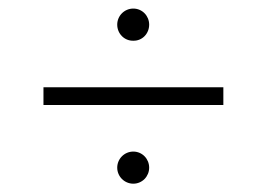

<svg xmlns="http://www.w3.org/2000/svg" viewBox="-20 -512 632 455"><path d="M509.3 -305.2H83V-263.2H509.3ZM295.9 -76.7C316.9 -76.7 333.5 -93.8 333.5 -114.7C333.5 -135.7 316.9 -152.8 295.9 -152.8C274.9 -152.8 257.8 -135.7 257.8 -114.7C257.8 -93.8 274.9 -76.7 295.9 -76.7ZM295.9 -415.5C316.9 -415 333.5 -432.1 333.5 -453.6C333.5 -474.6 316.9 -491.7 295.9 -491.7C274.9 -491.7 257.8 -474.6 257.8 -453.6C257.8 -432.1 274.9 -415 295.9 -415.5Z"/></svg>

Font: Raveo Display Display ExLight
Style: Regular
Weight: 200
Designer: Jakub Foglar, Rasmus Andersson (Inter)
Foundry: Jakubfoglar.com
Version: Version 1.100;Glyphs 3.2.3 (3260)